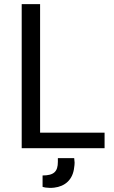

<svg xmlns="http://www.w3.org/2000/svg" viewBox="-20 -715 550 929"><path d="M174 -73H486V2H85V-695H174ZM260 68V50H339C340 57 341 67 341 72C341 80 340 88 339 94C333 155 294 187 242 193C235 194 227 194 220 194C208 194 194 192 186 189V134C241 134 260 115 260 68Z"/></svg>

Font: Repo Regular
Style: Regular
Weight: 400
Designer: Stefan Peev
Foundry: Context Ltd
Version: Version 1.502